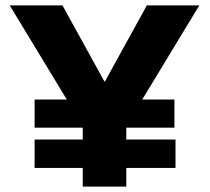

<svg xmlns="http://www.w3.org/2000/svg" viewBox="-20 -690 776 710"><path d="M16 -670 227 -322H108V-218H286V-174H108V-69H286V0H447V-69H629V-174H447V-218H625V-322H506L717 -670H523L367 -387L211 -670Z"/></svg>

Font: LT Wave Alt Black
Style: Regular
Weight: 900
Designer: Daniel Lyons
Version: Version 2.5 (Glyphs App)